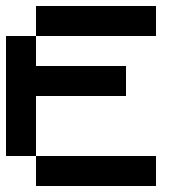

<svg xmlns="http://www.w3.org/2000/svg" viewBox="-20 -620 640 640"><path d="M0 -100V-500H100V-400H400V-300H100V-100ZM100 -100H500V0H100ZM100 -500V-600H500V-500Z"/></svg>

Font: Galmuri9 Regular
Style: Regular
Weight: 400
Designer: Lee Minseo (quiple)
Version: Version 2.399;hotconv 1.1.1;makeotfexe 2.6.0 DEVELOPMENT